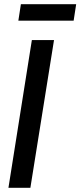

<svg xmlns="http://www.w3.org/2000/svg" viewBox="-20 -890 381 910"><path d="M20 0 131 -700H236L124 0ZM67 -792 79 -870H341L329 -792Z"/></svg>

Font: Georama ExtraCondensed Thin Medium
Style: Italic
Weight: 500
Italic angle: -9°
Version: Version 1.001